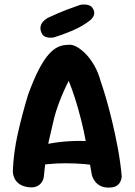

<svg xmlns="http://www.w3.org/2000/svg" viewBox="-20 -846 609 869"><path d="M107 1Q81 -3 66.5 -14Q52 -25 46 -38Q40 -51 39 -60.5Q38 -70 38 -70Q41 -154 60.5 -241Q80 -328 107 -417Q133 -488 156 -532Q179 -576 200.5 -600Q222 -624 243 -633.5Q264 -643 287 -643Q304 -646 324.5 -635.5Q345 -625 366.5 -603.5Q388 -582 406.5 -550Q425 -518 436 -477Q446 -449 459.5 -403Q473 -357 487 -299Q501 -241 513 -177Q525 -113 531 -48Q531 -48 530 -40.5Q529 -33 524 -22.5Q519 -12 507 -4.5Q495 3 472 3Q449 3 434 -5Q419 -13 410.5 -24.5Q402 -36 399 -44.5Q396 -53 396 -53Q382 -131 370.5 -194.5Q359 -258 347 -304Q333 -359 319.5 -401Q306 -443 291 -480Q279 -457 266.5 -428.5Q254 -400 243 -369.5Q232 -339 225 -311Q215 -267 207 -234Q199 -201 194 -172.5Q189 -144 185.5 -113.5Q182 -83 178 -43Q178 -43 176 -35.5Q174 -28 166.5 -18Q159 -8 145 -2Q131 4 107 1ZM126 -90 138 -183Q185 -194 230.5 -200.5Q276 -207 324 -208Q372 -209 424 -204L437 -94Q402 -100 361 -103.5Q320 -107 277.5 -107Q235 -107 196 -103Q157 -99 126 -90ZM225 -677Q225 -677 218.5 -676Q212 -675 202.5 -675.5Q193 -676 183.5 -680.5Q174 -685 169 -695Q161 -712 163.5 -725Q166 -738 173.5 -746.5Q181 -755 188.5 -760Q196 -765 196 -765Q245 -788 279.5 -801Q314 -814 343 -824Q343 -824 349.5 -825Q356 -826 365.5 -825.5Q375 -825 384.5 -821.5Q394 -818 400 -808Q407 -797 406.5 -787Q406 -777 402 -770.5Q398 -764 394 -760Q390 -756 390 -756Q372 -741 350 -728.5Q328 -716 305.5 -706.5Q283 -697 262 -689.5Q241 -682 225 -677Z"/></svg>

Font: Sour Gummy Black SemiBold
Style: Regular
Weight: 600
Version: Version 1.000